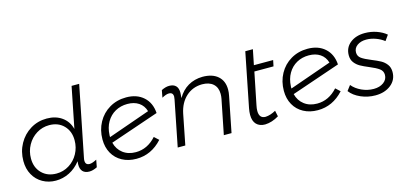

<svg xmlns="http://www.w3.org/2000/svg" viewBox="-65 -1186 3469 1637"><g transform="rotate(-15 1670.0 -367.5)"><path d="M549 -122Q546 -109 546 -98Q546 -59 583 -59Q606 -59 646 -80L634 -16Q596 3 565 3Q526 3 506 -18.5Q486 -40 487 -82L489 -108Q446 -53 389 -24.5Q332 4 269 4Q206 4 154 -25Q102 -54 72.5 -107Q43 -160 43 -229Q43 -312 81 -380.5Q119 -449 184 -488.5Q249 -528 328 -528Q407 -528 461.5 -489Q516 -450 534 -381L606 -742H673ZM334 -468Q273 -468 222 -436.5Q171 -405 141 -351Q111 -297 111 -233Q111 -153 160.5 -103Q210 -53 290 -53Q350 -53 401 -84.5Q452 -116 481.5 -170Q511 -224 511 -288Q511 -368 462 -418Q413 -468 334 -468Z M1170 -140 1209 -104Q1113 2 981 2Q910 2 855.5 -27.5Q801 -57 771.5 -110Q742 -163 742 -232Q742 -315 779 -382.5Q816 -450 881.5 -488.5Q947 -527 1029 -527Q1123 -527 1181.5 -474.5Q1240 -422 1246 -331L816 -184Q831 -124 877 -89Q923 -54 990 -54Q1093 -54 1170 -140ZM810 -235 1180 -365Q1165 -416 1124.5 -443Q1084 -470 1025 -470Q965 -470 917.5 -443.5Q870 -417 841.5 -368Q813 -319 810 -254Q810 -251 809.5 -246.5Q809 -242 810 -235Z M1424 -403Q1427 -417 1427 -427Q1427 -465 1390 -465Q1366 -465 1328 -444L1340 -508Q1377 -527 1409 -527Q1448 -527 1468 -506Q1488 -485 1487 -444L1484 -399Q1520 -462 1576 -494.5Q1632 -527 1703 -528Q1790 -528 1838.5 -485.5Q1887 -443 1887 -367Q1887 -341 1881 -312L1819 0H1751L1812 -305Q1816 -325 1816 -347Q1816 -404 1781 -435.5Q1746 -467 1683 -467Q1600 -466 1541.5 -413Q1483 -360 1464 -268L1411 0H1344Z M2086 -175Q2080 -147 2080 -126Q2080 -59 2136 -59Q2179 -61 2227 -88L2238 -36Q2177 1 2116 3Q2067 3 2039.5 -25.5Q2012 -54 2012 -109Q2012 -135 2018 -166L2113 -644H2180L2153 -510H2323L2312 -457H2143Z M2771 -140 2810 -104Q2714 2 2582 2Q2511 2 2456.5 -27.5Q2402 -57 2372.5 -110Q2343 -163 2343 -232Q2343 -315 2380 -382.5Q2417 -450 2482.5 -488.5Q2548 -527 2630 -527Q2724 -527 2782.5 -474.5Q2841 -422 2847 -331L2417 -184Q2432 -124 2478 -89Q2524 -54 2591 -54Q2694 -54 2771 -140ZM2411 -235 2781 -365Q2766 -416 2725.5 -443Q2685 -470 2626 -470Q2566 -470 2518.5 -443.5Q2471 -417 2442.5 -368Q2414 -319 2411 -254Q2411 -251 2410.5 -246.5Q2410 -242 2411 -235Z M2867 -90 2901 -135Q2932 -97 2983 -73.5Q3034 -50 3089 -50Q3142 -50 3176.5 -75.5Q3211 -101 3211 -142Q3211 -176 3183 -196.5Q3155 -217 3099 -240Q3053 -259 3024.5 -275Q2996 -291 2976 -317Q2956 -343 2956 -382Q2956 -449 3006.5 -489.5Q3057 -530 3136 -530Q3191 -530 3240.5 -512.5Q3290 -495 3324 -466L3290 -418Q3258 -443 3216.5 -458Q3175 -473 3134 -473Q3085 -473 3053.5 -450Q3022 -427 3022 -389Q3022 -356 3049 -336.5Q3076 -317 3133 -294Q3180 -275 3209.5 -259Q3239 -243 3259.5 -216Q3280 -189 3280 -149Q3280 -79 3226 -36Q3172 7 3089 7Q3022 7 2961 -19.5Q2900 -46 2867 -90Z"/></g></svg>

Font: TypoPRO Montserrat Alternates
Style: Italic
Weight: 300
Italic angle: -11.3°
Designer: Julieta Ulanovsky
Foundry: Julieta Ulanovsky
Version: Version 6.001